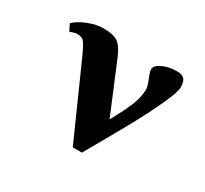

<svg xmlns="http://www.w3.org/2000/svg" viewBox="-109 -657 865 812"><g transform="rotate(30 323.0 -251.5)"><path d="M592.8 -448.2Q592.8 -424.8 562 -357.9Q531.2 -291 498.3 -230.7Q465.3 -170.4 420.2 -91.1Q375 -11.7 369.1 -1H324.2L166 -356Q145 -401.9 134.8 -413.8Q124.5 -425.8 100.1 -425.8Q94.7 -425.8 82.8 -422.4Q70.8 -418.9 66.9 -417L50.8 -449.2Q72.3 -470.7 111.8 -486.3Q151.4 -502 187 -502Q233.4 -502 256.1 -486.8Q278.8 -471.7 297.9 -425.8L399.9 -181.2Q436.5 -247.6 453.4 -288.8Q470.2 -330.1 470.2 -369.1Q470.2 -382.3 458 -411.9Q445.8 -441.4 445.8 -453.1Q445.8 -471.2 476.1 -485.6Q506.3 -500 544.9 -500Q571.8 -500 582.3 -487.8Q592.8 -475.6 592.8 -448.2Z"/></g></svg>

Font: Linguistics Pro
Style: Bold
Weight: 700
Designer: Stefan Peev, Context Ltd
Foundry: Stefan Peev, Context Ltd
Version: Version 001.000